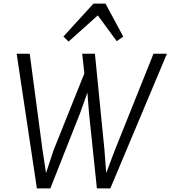

<svg xmlns="http://www.w3.org/2000/svg" viewBox="-20 -1047 952 1072"><path d="M186 5 73 -747H146L217 -212L237 -81L279 -208L451 -637L439 -747H510L563 -212L573 -81L621 -208L837 -747H912L596 5H521L477 -415L468 -530L427 -415L261 5ZM363 -815 334 -843 502 -1027H569L668 -843L632 -817L526 -961Z"/></svg>

Font: Koeln Type Sans Light
Style: Italic
Weight: 300
Italic angle: -7.5°
Designer: Eben Sorkin
Foundry: Eben Sorkin
Version: Version 2.001